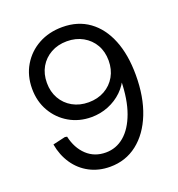

<svg xmlns="http://www.w3.org/2000/svg" viewBox="-131 -820 873 941"><g transform="rotate(-20 305.5 -350.0)"><path d="M297 -712Q378 -712 436 -670Q494 -628 525 -551Q556 -474 556 -368Q556 -254 522 -168.5Q488 -83 427 -35.5Q366 12 285 12Q226 12 178.5 -13Q131 -38 100.5 -83Q70 -128 60 -186L125 -201L136 -199Q150 -136 190 -98.5Q230 -61 289 -61Q343 -61 385 -96.5Q427 -132 452 -200.5Q477 -269 479 -368Q479 -376 479 -383.5Q479 -391 479 -398L492 -384Q476 -343 444.5 -312.5Q413 -282 371 -265Q329 -248 282 -248Q218 -248 166.5 -278Q115 -308 85 -360Q55 -412 55 -478Q55 -546 86.5 -599Q118 -652 172.5 -682Q227 -712 297 -712ZM294 -639Q247 -639 210.5 -618.5Q174 -598 153.5 -562.5Q133 -527 133 -480Q133 -434 153.5 -398Q174 -362 210.5 -341.5Q247 -321 294 -321Q341 -321 377.5 -341.5Q414 -362 434.5 -398Q455 -434 455 -480Q455 -527 434.5 -562.5Q414 -598 377.5 -618.5Q341 -639 294 -639Z"/></g></svg>

Font: Fustat
Style: Regular
Weight: 400
Designer: Mohamed Gaber, Khaled Hosny, Laura Garcia Mut
Foundry: Kief Type Foundry, Alif Type Foundry, Hard Type Foundry
Version: Version 1.007